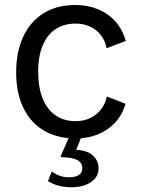

<svg xmlns="http://www.w3.org/2000/svg" viewBox="-20 -560 588 790"><path d="M290 -539.5Q341 -539.5 383.5 -521.8Q426 -504 455.5 -470.8Q485 -437.5 497.5 -391.5L418.5 -361.5Q413.5 -390 396.8 -413Q380 -436 352.8 -449.5Q325.5 -463 290.5 -463Q244.5 -463 210 -441Q175.5 -419 156.2 -374.2Q137 -329.5 137 -263.5Q137 -202 154.8 -156.5Q172.5 -111 207.2 -86.2Q242 -61.5 292 -61.5Q326.5 -61.5 353.8 -75.5Q381 -89.5 397.8 -112.8Q414.5 -136 419.5 -163L496.5 -133Q479 -71.5 429.8 -34Q380.5 3.5 312.5 9L293.5 56.5Q341.5 59 363.5 80.8Q385.5 102.5 385.5 132Q385.5 169 353.5 189.8Q321.5 210.5 274.5 210.5Q216.5 210.5 177.5 185L193 145.5Q225 169.5 263.5 169.5Q291 169.5 304.8 159.8Q318.5 150 318.5 132Q318.5 110 299 99Q279.5 88 236.5 87Q231.5 87 230 85.5Q228.5 84 230.5 80.5L262 8.5Q197 2.5 148.5 -30.5Q100 -63.5 73.2 -122.5Q46.5 -181.5 46.5 -262.5Q46.5 -345.5 75 -408Q103.5 -470.5 158.5 -505Q213.5 -539.5 290 -539.5Z"/></svg>

Font: 1883 Sans
Style: Regular
Weight: 400
Designer: 1883 Sans project is a fork of Public Sans.
Version: Version 1.009